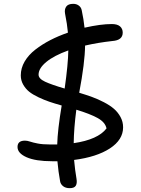

<svg xmlns="http://www.w3.org/2000/svg" viewBox="-20 -836 740 1006"><path d="M252.9 8.8Q166.5 8.8 119.1 -12.2Q71.8 -33.2 71.8 -65.9Q71.8 -99.1 110.8 -99.1Q123 -99.1 137.9 -94Q152.8 -88.9 178.2 -84Q203.6 -79.1 241.2 -79.1H279.8Q281.7 -154.3 303.2 -283.2Q265.1 -293.9 238.5 -303Q211.9 -312 181.4 -326.4Q150.9 -340.8 132.3 -356Q113.8 -371.1 101.3 -393.1Q88.9 -415 88.9 -440.9Q88.9 -479 109.1 -513.7Q129.4 -548.3 165.3 -576.2Q201.2 -604 243.4 -625.7Q285.6 -647.5 335.9 -665Q332 -708.5 320.8 -765.1Q316.9 -786.6 326.9 -801.3Q336.9 -815.9 363.8 -815.9Q380.9 -815.9 393.1 -806.6Q405.3 -797.4 408.2 -782.2Q418.5 -733.9 422.9 -690.9Q507.3 -710 565.9 -710Q594.7 -710 608.9 -697.8Q623 -685.5 623 -665Q623 -625 568.8 -621.1Q493.7 -612.8 425.8 -597.2Q424.8 -507.3 395 -350.1Q433.6 -338.4 463.1 -327.6Q492.7 -316.9 524.7 -300.3Q556.6 -283.7 577.4 -265.6Q598.1 -247.6 611.6 -222.7Q625 -197.8 625 -168.9Q625 -103.5 555.7 -58.3Q486.3 -13.2 368.2 2Q373 55.2 380.9 101.1Q384.8 124.5 377 137.2Q369.1 149.9 345.2 149.9Q323.7 149.9 310.5 139.4Q297.4 128.9 294.9 113.8Q285.6 63 280.8 8.8ZM182.1 -444.8Q182.1 -423.8 216.1 -408Q250 -392.1 318.8 -372.1Q336.9 -499.5 337.9 -571.8Q263.2 -544.9 222.7 -511.5Q182.1 -478 182.1 -444.8ZM538.1 -163.1Q531.2 -195.8 491.2 -217.8Q451.2 -239.7 379.9 -261.2Q367.2 -164.1 366.2 -85.9Q493.2 -104.5 538.1 -163.1Z"/></svg>

Font: Shantell Sans Normal
Style: Regular
Weight: 400
Designer: Stephen Nixon, Anya Danilova, Shantell Martin
Foundry: Arrow Type
Version: Version 1.006;[559af2be0]